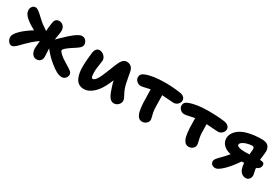

<svg xmlns="http://www.w3.org/2000/svg" viewBox="54 -1351 3246 2229"><g transform="rotate(30 1676.5 -236.5)"><path d="M97.2 2.9Q69.8 2.9 50.3 -22.2Q30.8 -47.4 30.8 -79.1Q30.8 -113.8 77.1 -162.8Q123.5 -211.9 198.2 -261.2Q224.6 -278.8 231.9 -283.2Q212.9 -293 180.2 -313Q122.1 -348.1 90.1 -383.1Q58.1 -418 58.1 -458Q58.1 -483.4 74 -503.7Q89.8 -523.9 117.2 -523.9Q135.3 -523.9 159.7 -505.9Q184.1 -487.8 221.9 -451.9Q259.8 -416 284.2 -397Q321.3 -369.6 357.9 -346.2Q361.3 -411.1 370.1 -460.9Q378.9 -523.9 432.1 -523.9Q468.8 -523.9 490.5 -498.8Q512.2 -473.6 512.2 -439.9Q512.2 -424.8 509.3 -404.5Q506.3 -384.3 501.5 -355.7Q496.6 -327.1 494.1 -311Q496.1 -313 536.9 -352.5Q577.6 -392.1 604.7 -416.7Q631.8 -441.4 653.8 -458Q716.8 -505.9 750 -505.9Q782.2 -505.9 802 -482.7Q821.8 -459.5 821.8 -428.2Q821.8 -419.9 819.1 -412.1Q816.4 -404.3 810.1 -396.5Q803.7 -388.7 797.9 -382.8Q792 -377 779.8 -368.2Q767.6 -359.4 759.8 -354Q752 -348.6 735.4 -338.1Q718.8 -327.6 710 -321.8Q625 -264.6 625 -243.2Q625 -228.5 656.5 -199.2Q688 -169.9 740.2 -140.1Q810.1 -98.6 827.6 -83Q847.7 -64.5 848.1 -45.9Q848.1 -14.2 828.4 6.3Q808.6 26.9 778.8 26.9Q745.1 26.9 706.8 5.9Q668.5 -15.1 618.2 -56.2Q544.4 -115.7 488.8 -189.9Q494.1 -85 494.1 -82Q494.1 -45.9 475.3 -25.4Q456.5 -4.9 422.9 -4.9Q389.2 -4.9 367.2 -33.7Q345.2 -62.5 345.2 -110.8Q345.2 -120.1 346.4 -135.3Q347.7 -150.4 349.9 -172.1Q352.1 -193.8 353 -209Q314.5 -184.1 270 -144Q246.6 -124 217 -94Q187.5 -64 168.9 -44.9Q150.4 -25.9 130.6 -11.5Q110.8 2.9 97.2 2.9Z M1069.8 19Q1031.2 19 1003.4 1Q975.6 -17.1 960.4 -48.6Q945.3 -80.1 938.5 -116.7Q931.6 -153.3 931.6 -196.8Q931.6 -240.2 936.3 -300.3Q940.9 -360.4 945.8 -392.1Q950.7 -427.7 967.3 -446.3Q983.9 -464.8 1005.9 -464.8Q1041.5 -464.8 1069.6 -438.5Q1097.7 -412.1 1097.7 -376Q1097.7 -363.3 1088.6 -309.6Q1079.6 -255.9 1079.6 -228Q1079.6 -206.5 1080.1 -194.8Q1080.6 -183.1 1082.5 -166.7Q1084.5 -150.4 1089.8 -142.6Q1095.2 -134.8 1103.5 -134.8Q1147.5 -134.8 1204.6 -285.2Q1213.9 -307.1 1226.8 -340.3Q1239.7 -373.5 1247.6 -393.8Q1255.4 -414.1 1267.3 -438Q1279.3 -461.9 1289.8 -475.3Q1300.3 -488.8 1315.7 -497.8Q1331.1 -506.8 1348.6 -506.8Q1421.4 -506.8 1439 -428.2Q1440.4 -421.4 1453.6 -349.9Q1466.8 -278.3 1474.6 -252Q1484.4 -215.3 1501 -182.9Q1517.6 -150.4 1528.1 -129.6Q1538.6 -108.9 1538.6 -90.8Q1538.6 -59.1 1513.9 -35.2Q1489.3 -11.2 1456.5 -11.2Q1436 -11.2 1418.9 -22.5Q1401.9 -33.7 1388.2 -56.9Q1374.5 -80.1 1364.5 -106Q1354.5 -131.8 1342.8 -169.9Q1328.1 -215.8 1322.8 -242.2Q1321.3 -239.3 1315.9 -227.3Q1310.5 -215.3 1307.6 -208Q1261.7 -98.6 1199.5 -39.8Q1137.2 19 1069.8 19Z M1847.2 8.8Q1823.2 8.8 1807.4 -2.4Q1791.5 -13.7 1779.3 -39.1Q1750 -95.2 1750 -264.2Q1750 -280.8 1747.1 -367.2Q1724.6 -363.3 1684.8 -353Q1645 -342.8 1626.5 -342.8Q1595.2 -342.8 1571.8 -365.2Q1548.3 -387.7 1548.3 -418.9Q1548.3 -461.4 1597.2 -480Q1691.4 -519 1858.4 -519Q1957.5 -519 2057.1 -504.9Q2092.3 -500.5 2112.8 -482.9Q2133.3 -465.3 2133.3 -438Q2133.3 -409.7 2109.9 -386.7Q2086.4 -363.8 2053.2 -363.8Q2038.1 -363.8 1983.2 -368.7Q1928.2 -373.5 1897.5 -375Q1900.4 -304.7 1900.4 -225.1Q1900.4 -185.5 1906.7 -151.9Q1913.1 -118.2 1919.7 -95.5Q1926.3 -72.8 1926.3 -60.1Q1926.3 -31.2 1901.4 -11.2Q1876.5 8.8 1847.2 8.8Z M2460.9 -8.8Q2437 -8.8 2420.9 -20.3Q2404.8 -31.7 2391.6 -57.1Q2362.8 -114.7 2362.8 -282.2Q2362.8 -318.8 2361.8 -335.9Q2334 -331.5 2290.8 -321.3Q2247.6 -311 2228.5 -311Q2197.3 -311 2174.1 -333Q2150.9 -355 2150.9 -386.2Q2150.9 -429.7 2199.7 -446.8Q2293.9 -485.8 2461.9 -485.8Q2575.7 -485.8 2670.9 -473.1Q2706.1 -467.8 2726.3 -450.2Q2746.6 -432.6 2746.6 -405.8Q2746.6 -377 2722.9 -354Q2699.2 -331.1 2666.5 -331.1Q2651.4 -331.1 2596.7 -335.7Q2542 -340.3 2511.7 -341.8Q2513.7 -273.4 2513.7 -243.2Q2513.7 -203.6 2520 -169.9Q2526.4 -136.2 2532.5 -113.5Q2538.6 -90.8 2538.6 -78.1Q2538.6 -48.8 2515.1 -28.8Q2491.7 -8.8 2460.9 -8.8Z M2852.5 50.8Q2823.7 50.8 2806.2 35.9Q2788.6 21 2788.6 -4.9Q2788.6 -10.7 2789.8 -15.9Q2791 -21 2794.2 -27.1Q2797.4 -33.2 2799.8 -37.4Q2802.2 -41.5 2808.6 -48.8Q2814.9 -56.2 2818.4 -59.8Q2821.8 -63.5 2830.3 -72.8Q2838.9 -82 2842.8 -85.9Q2897.9 -141.1 2927.7 -178.2Q2863.8 -192.4 2827.6 -228.5Q2791.5 -264.6 2791.5 -315.9Q2791.5 -334.5 2797.4 -353.5Q2803.2 -372.6 2817.1 -393.1Q2831.1 -413.6 2851.6 -431.4Q2872.1 -449.2 2903.8 -464.8Q2935.5 -480.5 2974.6 -490.2Q3060.5 -511.2 3154.8 -511.2Q3217.3 -511.2 3242.9 -483.9Q3268.6 -456.5 3268.6 -409.2Q3268.6 -392.6 3262.9 -352.3Q3257.3 -312 3256.3 -292H3259.8Q3288.1 -292 3302.2 -283.9Q3316.4 -275.9 3316.4 -252Q3316.4 -208.5 3262.7 -187Q3265.6 -154.8 3271.5 -137.2Q3272.5 -130.9 3274.4 -121.6Q3276.4 -112.3 3277.6 -106.2Q3278.8 -100.1 3278.8 -96.2Q3278.8 -66.4 3261.5 -46.1Q3244.1 -25.9 3217.8 -25.9Q3154.3 -25.9 3128.4 -92.8Q3117.2 -122.1 3113.8 -169.9H3081.5Q3043.5 -113.3 3002.9 -64.9Q2962.4 -16.6 2920.9 17.1Q2879.4 50.8 2852.5 50.8ZM3063.5 -284.2Q3078.6 -284.2 3118.7 -286.1Q3124.5 -337.9 3124.5 -353Q3124.5 -374 3118.4 -382.1Q3112.3 -390.1 3096.7 -390.1Q3062.5 -390.1 3017.6 -376Q2988.3 -366.2 2969 -351.1Q2949.7 -335.9 2949.7 -319.8Q2949.7 -303.7 2979.5 -293.9Q3009.3 -284.2 3063.5 -284.2Z"/></g></svg>

Font: Shantell Sans Irregular
Style: Bold
Weight: 700
Designer: Stephen Nixon, Anya Danilova, Shantell Martin
Foundry: Arrow Type
Version: Version 1.006;[9816181b4]